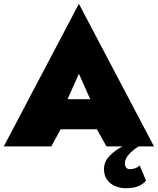

<svg xmlns="http://www.w3.org/2000/svg" viewBox="-25 -770 830 1010"><path d="M207 -90H577V-248H207ZM390 -382 476 -189 461 -132 535 0H785L390 -750L-5 0H245L321 -139L304 -189ZM710 100Q700 110 686 115Q672 120 660 120Q645 120 638.5 111.5Q632 103 632 90Q632 76 639.5 61.5Q647 47 663 31.5Q679 16 705 0L664 -25Q629 -7 596.5 13.5Q564 34 543 59.5Q522 85 522 120Q522 154 539 176.5Q556 199 582 209.5Q608 220 635 220Q682 220 707 207.5Q732 195 743 180Z"/></svg>

Font: Jost Black
Style: Regular
Weight: 900
Version: Version 3.710